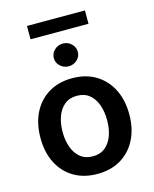

<svg xmlns="http://www.w3.org/2000/svg" viewBox="-133 -994 874 1092"><g transform="rotate(-15 304.0 -447.5)"><path d="M303.7 10.7Q224.1 10.7 165.3 -24.4Q106.4 -59.6 74.5 -122.8Q42.5 -186 42.5 -270.5Q42.5 -355 74.5 -418.5Q106.4 -481.9 165.3 -517.3Q224.1 -552.7 303.7 -552.7Q383.8 -552.7 442.4 -517.3Q501 -481.9 533.2 -418.5Q565.4 -355 565.4 -270.5Q565.4 -186 533.2 -122.8Q501 -59.6 442.4 -24.4Q383.8 10.7 303.7 10.7ZM304.2 -92.8Q348.1 -92.8 377.2 -116.5Q406.2 -140.1 420.7 -180.7Q435.1 -221.2 435.1 -270.5Q435.1 -320.8 420.7 -361.3Q406.2 -401.9 377.2 -425.5Q348.1 -449.2 304.2 -449.2Q260.3 -449.2 231.2 -425.5Q202.1 -401.9 187.5 -361.3Q172.9 -320.8 172.9 -270.5Q172.9 -221.2 187.5 -180.7Q202.1 -140.1 231.2 -116.5Q260.3 -92.8 304.2 -92.8ZM474.6 -906.2V-827.6H133.3V-906.2ZM304.2 -623Q274.9 -623 254.2 -642.6Q233.4 -662.1 233.4 -689.5Q233.4 -717.3 254.2 -737.1Q274.9 -756.8 304.2 -756.8Q333 -756.8 353.8 -737.1Q374.5 -717.3 374.5 -689.5Q374.5 -662.1 353.8 -642.6Q333 -623 304.2 -623Z"/></g></svg>

Font: Inter Semi Bold
Style: Regular
Weight: 600
Designer: Rasmus Andersson
Foundry: rsms
Version: Version 4.000;git-e0f93cc